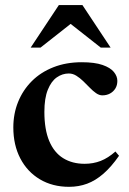

<svg xmlns="http://www.w3.org/2000/svg" viewBox="-20 -710 498 742"><path d="M296 -469.5Q346 -469.5 376.2 -459Q406.5 -448.5 420 -432Q433.5 -415.5 433.5 -397.5Q433.5 -380.5 425.8 -368Q418 -355.5 405 -348.5Q392 -341.5 375.5 -341.5Q363.5 -341.5 351.2 -350Q339 -358.5 326.8 -371.2Q314.5 -384 301.5 -396.5Q288.5 -409 274.8 -417.5Q261 -426 246 -426Q221 -426 199.5 -411Q178 -396 164.8 -363.2Q151.5 -330.5 151.5 -277.5Q151.5 -210 170.2 -165.2Q189 -120.5 224 -98.8Q259 -77 307 -77Q340.5 -77 369.2 -88.2Q398 -99.5 426 -124.5L440 -108Q410 -65 379.5 -38.5Q349 -12 316.5 0Q284 12 247 12Q183 12 134.2 -17Q85.5 -46 58.5 -97.8Q31.5 -149.5 31.5 -217.5Q31.5 -270.5 50 -316.2Q68.5 -362 103 -396.5Q137.5 -431 186.5 -450.2Q235.5 -469.5 296 -469.5ZM98.5 -526 207.5 -690.5H298.5L407.5 -526H369.5L233.5 -633H272.5L136.5 -526Z"/></svg>

Font: Newsreader 36pt SemiBold
Style: Regular
Weight: 600
Designer: Hugues Gentile
Foundry: Production Type
Version: Version 1.003